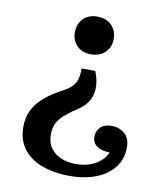

<svg xmlns="http://www.w3.org/2000/svg" viewBox="-80 -586 716 838"><g transform="rotate(10 277.5 -167.0)"><path d="M430 -61Q462 -61 486 -41Q510 -21 510 20Q510 72 480.5 109.5Q451 147 400.5 166.5Q350 186 285 186Q218 186 164.5 167Q111 148 80 108.5Q49 69 49 10L173 20Q173 57 190 81Q207 105 236 117.5Q265 130 303 130Q339 130 369 118.5Q399 107 420 85Q441 63 446 31L451 55Q409 56 385.5 41.5Q362 27 362 -2Q362 -28 380 -45Q398 -62 430 -61ZM316 -285Q338 -229 328 -185Q318 -141 274 -111Q249 -95 225.5 -76.5Q202 -58 187.5 -35.5Q173 -13 173 20L49 10Q49 -32 64 -62.5Q79 -93 102.5 -115Q126 -137 152 -153.5Q178 -170 201 -182Q222 -194 234 -208Q246 -222 251 -240.5Q256 -259 255 -285ZM284 -520Q324 -520 347.5 -496.5Q371 -473 371 -436Q371 -400 347.5 -376.5Q324 -353 284 -353Q245 -353 222 -376.5Q199 -400 199 -436Q199 -473 222 -496.5Q245 -520 284 -520Z"/></g></svg>

Font: Montagu Slab 120pt Medium
Style: Regular
Weight: 500
Designer: Florian Karsten
Foundry: Florian Karsten
Version: Version 1.000